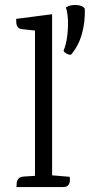

<svg xmlns="http://www.w3.org/2000/svg" viewBox="-20 -755 379 775"><path d="M246 -724.7Q253 -730.3 264 -732.8Q275 -735.3 287 -734.9Q299 -734.5 308.6 -730.6Q318.3 -726.8 322.3 -719.7Q324.3 -667 310.7 -618.5Q297.2 -569.9 267.1 -534.8Q263.9 -532.8 256.4 -535.3Q248.8 -537.7 242.8 -542.5Q236.7 -547.3 236.7 -550.5Q246.9 -575.2 251.1 -607.6Q255.3 -640.1 254.3 -671.6Q253.2 -703 246 -724.7ZM190.3 -697.6V0H121.2V-631.7L68.8 -637.3Q56.9 -638.5 51.7 -645.9Q46.4 -653.3 45.8 -663Q45.2 -672.8 45.2 -678.8ZM190.3 -47.3 261.3 -41.3Q262.3 -36.3 262.1 -26.2Q261.9 -16.2 255.9 -8.1Q250 0 233.7 0H46.2Q47.2 -5 47.3 -14.6Q47.4 -24.2 53.7 -32.8Q59.9 -41.5 77.6 -42.5L121.2 -45.3Z"/></svg>

Font: Karma Variable Light
Style: Regular
Weight: 300
Designer: Joana Correia
Foundry: Indian Type Foundry
Version: Version 3.000